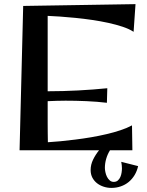

<svg xmlns="http://www.w3.org/2000/svg" viewBox="-20 -731 714 934"><path d="M651.9 77.1Q646.5 101.1 634.8 120.6Q623 140.1 606.2 154.1Q589.4 168 567.9 175.5Q546.4 183.1 522 183.1Q502.4 183.1 484.4 177.2Q466.3 171.4 452.1 160.4Q438 149.4 429.4 133.3Q420.9 117.2 420.9 96.2Q420.9 69.8 432.9 45.4Q444.8 21 461.9 0H75.2L92.8 -702.1L639.2 -710.9L629.9 -576.2Q609.4 -589.8 577.4 -600.6Q545.4 -611.3 507.6 -619.6Q469.7 -627.9 428.2 -634Q386.7 -640.1 346.9 -644Q307.1 -647.9 272.2 -650.4Q237.3 -652.8 211.9 -653.8V-287.1H217.8Q251 -287.1 287.1 -288.1Q323.2 -289.1 360.1 -291Q397 -293 432.9 -295.7Q468.8 -298.3 502 -301.8L500 -231Q477.5 -233.9 451.9 -235.8Q426.3 -237.8 399.9 -239Q373.5 -240.2 347.7 -240.7Q321.8 -241.2 298.8 -241.2Q276.9 -241.2 255.4 -240.5Q233.9 -239.7 211.9 -238.8Q211.9 -207.5 211.9 -181.2Q211.9 -154.8 211.9 -131.1Q211.9 -107.4 212.2 -85Q212.4 -62.5 212.9 -39.1Q239.7 -40.5 274.2 -43.9Q308.6 -47.4 346.2 -52Q383.8 -56.6 422.6 -63.2Q461.4 -69.8 498 -78.4Q534.7 -86.9 566.7 -97.7Q598.6 -108.4 622.1 -121.1L624 0H515.1Q502.9 19.5 496.6 41.5Q490.2 63.5 490.2 85.9Q490.2 94.7 492.7 106.4Q495.1 118.2 500.2 128.7Q505.4 139.2 513.7 146.5Q522 153.8 533.2 153.8Q545.4 153.8 553.2 147Q561 140.1 565.4 130.1Q569.8 120.1 571.5 108.6Q573.2 97.2 573.2 87.9Q573.2 80.6 572.3 72.5Q571.3 64.5 569.8 56.2Z"/></svg>

Font: Original Surfer
Style: Regular
Weight: 400
Designer: Astigmatic (AOETI)
Foundry: Astigmatic (AOETI)
Version: Version 1.001